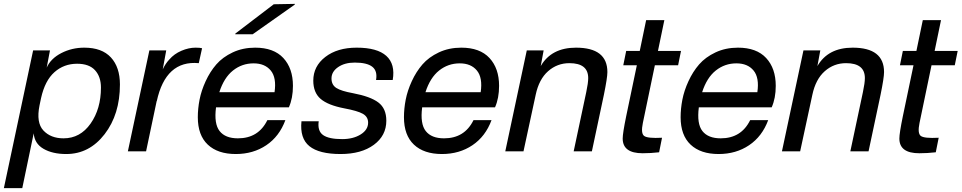

<svg xmlns="http://www.w3.org/2000/svg" viewBox="-58 -781 4963 991"><path d="M57 190H-38L113 -521H200L183 -432Q204 -479 258.5 -507Q313 -535 377 -535Q468 -535 514.5 -484.5Q561 -434 561 -345Q561 -191 482 -88.5Q403 14 284 14Q213 14 166.5 -13Q120 -40 116 -93ZM146 -237Q128 -148 166 -107.5Q204 -67 270 -67Q356 -67 409.5 -143Q463 -219 463 -329Q463 -385 432.5 -418.5Q402 -452 340 -452Q272 -452 223 -408.5Q174 -365 154 -275Z M951 -535Q976 -535 985 -532L968 -455Q797 -471 751 -258V-261L696 0H602L713 -521H800L782 -423Q796 -453 816 -474Q841 -503 878.5 -519Q916 -535 951 -535Z M1259 -535Q1355 -535 1404.5 -481.5Q1454 -428 1454 -338Q1454 -274 1433 -227H1057Q1046 -142 1075.5 -104.5Q1105 -67 1170 -67Q1276 -67 1322 -161H1415Q1384 -77 1316.5 -31.5Q1249 14 1159 14Q1066 14 1014.5 -34.5Q963 -83 963 -176Q963 -220 972 -266.5Q981 -313 1003.5 -362Q1026 -411 1058.5 -448.5Q1091 -486 1143 -510.5Q1195 -535 1259 -535ZM1074 -305H1359Q1370 -380 1339.5 -417Q1309 -454 1251 -454Q1191 -454 1144.5 -417Q1098 -380 1074 -305ZM1156 -604 1157 -608 1355 -759 1464 -761 1463 -757 1246 -604Z M1783 -535Q1889 -535 1936 -492.5Q1983 -450 1969 -368H1883Q1891 -415 1863.5 -436.5Q1836 -458 1773 -458Q1721 -458 1687 -434.5Q1653 -411 1653 -376Q1653 -343 1678 -327Q1703 -311 1764 -300Q1854 -283 1895 -252Q1936 -221 1936 -158Q1936 -81 1871.5 -33.5Q1807 14 1700 14Q1589 14 1539 -26.5Q1489 -67 1498 -155H1587Q1580 -105 1609.5 -84Q1639 -63 1708 -63Q1765 -63 1803.5 -87Q1842 -111 1842 -148Q1842 -178 1815 -193.5Q1788 -209 1718 -222Q1635 -238 1597 -270.5Q1559 -303 1559 -365Q1559 -439 1621 -487Q1683 -535 1783 -535Z M2323 -535Q2419 -535 2468.5 -481.5Q2518 -428 2518 -338Q2518 -274 2497 -227H2121Q2110 -142 2139.5 -104.5Q2169 -67 2234 -67Q2340 -67 2386 -161H2479Q2448 -77 2380.5 -31.5Q2313 14 2223 14Q2130 14 2078.5 -34.5Q2027 -83 2027 -176Q2027 -220 2036 -266.5Q2045 -313 2067.5 -362Q2090 -411 2122.5 -448.5Q2155 -486 2207 -510.5Q2259 -535 2323 -535ZM2138 -305H2423Q2434 -380 2403.5 -417Q2373 -454 2315 -454Q2255 -454 2208.5 -417Q2162 -380 2138 -305Z M2748 -521 2733 -440Q2788 -535 2915 -535Q3077 -535 3077 -409Q3077 -380 3059 -292L2997 0H2903L2968 -306Q2978 -353 2978 -378Q2978 -455 2881 -455Q2818 -455 2771 -413.5Q2724 -372 2707 -292L2644 0H2550L2661 -521Z M3260 -146Q3249 -93 3266.5 -79.5Q3284 -66 3359 -70L3344 5Q3301 10 3259 10Q3156 10 3156 -66Q3156 -93 3174 -181L3229 -444H3159L3174 -518H3244L3277 -677H3371L3338 -518H3457L3442 -444H3322Z M3751 -535Q3847 -535 3896.5 -481.5Q3946 -428 3946 -338Q3946 -274 3925 -227H3549Q3538 -142 3567.5 -104.5Q3597 -67 3662 -67Q3768 -67 3814 -161H3907Q3876 -77 3808.5 -31.5Q3741 14 3651 14Q3558 14 3506.5 -34.5Q3455 -83 3455 -176Q3455 -220 3464 -266.5Q3473 -313 3495.5 -362Q3518 -411 3550.5 -448.5Q3583 -486 3635 -510.5Q3687 -535 3751 -535ZM3566 -305H3851Q3862 -380 3831.5 -417Q3801 -454 3743 -454Q3683 -454 3636.5 -417Q3590 -380 3566 -305Z M4176 -521 4161 -440Q4216 -535 4343 -535Q4505 -535 4505 -409Q4505 -380 4487 -292L4425 0H4331L4396 -306Q4406 -353 4406 -378Q4406 -455 4309 -455Q4246 -455 4199 -413.5Q4152 -372 4135 -292L4072 0H3978L4089 -521Z M4688 -146Q4677 -93 4694.5 -79.5Q4712 -66 4787 -70L4772 5Q4729 10 4687 10Q4584 10 4584 -66Q4584 -93 4602 -181L4657 -444H4587L4602 -518H4672L4705 -677H4799L4766 -518H4885L4870 -444H4750Z"/></svg>

Font: Nacelle
Style: Italic
Weight: 400
Italic angle: -12°
Designer: Sora Sagano
Foundry: Sora Sagano
Version: Version 1.000;FEAKit 1.0